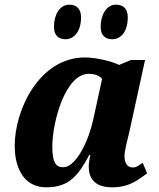

<svg xmlns="http://www.w3.org/2000/svg" viewBox="-20 -792 681 822"><path d="M461 -624C496 -624 527 -655 527 -718C527 -755 507 -772 477 -772C435 -772 411 -728 411 -677C411 -640 431 -624 461 -624ZM261 -624C295 -624 327 -655 327 -718C327 -755 307 -772 277 -772C235 -772 211 -728 211 -677C211 -640 231 -624 261 -624ZM178 10C275 10 315 -40 362 -128H367C362 -107 360 -92 360 -78C360 -17 399 10 459 10C539 10 575 -26 610 -50L591 -95C573 -84 566 -75 548 -75C527 -75 513 -91 513 -125C513 -149 529 -206 533 -224L601 -535H540L490 -514C460 -529 393 -546 343 -546C150 -546 43 -324 43 -168C43 -60 91 10 178 10ZM251 -76C224 -76 204 -89 204 -164C204 -271 260 -476 360 -476C382 -476 405 -470 417 -454L382 -293C358 -176 301 -76 251 -76Z"/></svg>

Font: Noto Serif SemiCondensed Extra
Style: Italic
Weight: 800
Width: 4
Italic angle: -12°
Designer: Monotype Design Team
Foundry: Monotype Imaging Inc.
Version: Version 1.901